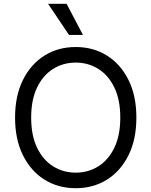

<svg xmlns="http://www.w3.org/2000/svg" viewBox="-20 -986 801 1016"><path d="M701.7 -363.6Q701.7 -248.6 660.2 -164.8Q618.6 -81 546.2 -35.5Q473.7 9.9 380.7 9.9Q287.6 9.9 215.2 -35.5Q142.8 -81 101.2 -164.8Q59.7 -248.6 59.7 -363.6Q59.7 -478.7 101.2 -562.5Q142.8 -646.3 215.2 -691.8Q287.6 -737.2 380.7 -737.2Q473.7 -737.2 546.2 -691.8Q618.6 -646.3 660.2 -562.5Q701.7 -478.7 701.7 -363.6ZM616.5 -363.6Q616.5 -458.1 585 -523.1Q553.6 -588.1 500.2 -621.4Q446.7 -654.8 380.7 -654.8Q314.6 -654.8 261.2 -621.4Q207.7 -588.1 176.3 -523.1Q144.9 -458.1 144.9 -363.6Q144.9 -269.2 176.3 -204.2Q207.7 -139.2 261.2 -105.8Q314.6 -72.4 380.7 -72.4Q446.7 -72.4 500.2 -105.8Q553.6 -139.2 585 -204.2Q616.5 -269.2 616.5 -363.6ZM419 -801.1H345.2L234.4 -965.9H332.4Z"/></svg>

Font: Inter UI
Style: Regular
Weight: 400
Designer: Rasmus Andersson
Foundry: rsms
Version: 3.2;8d6f07862